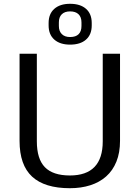

<svg xmlns="http://www.w3.org/2000/svg" viewBox="-20 -983 735 1011"><path d="M348 8Q215 8 149 -53Q83 -114 83 -241V-700H174V-239Q174 -146 216.5 -102.5Q259 -59 348 -59Q521 -59 521 -239V-700H612V-241Q612 -179 593 -132Q574 -85 539 -54Q504 -23 455.5 -7.5Q407 8 348 8ZM349 -748Q296 -748 266 -774.5Q236 -801 236 -849V-862Q236 -910 266 -936.5Q296 -963 349 -963Q403 -963 433 -936.5Q463 -910 463 -862V-849Q463 -801 433 -774.5Q403 -748 349 -748ZM349 -788Q379 -788 394 -803Q409 -818 409 -846V-865Q409 -893 393.5 -908Q378 -923 349 -923Q321 -923 305.5 -908Q290 -893 290 -865V-846Q290 -819 305.5 -803.5Q321 -788 349 -788Z"/></svg>

Font: Pathway Extreme 72pt Medium
Style: Regular
Weight: 500
Designer: Eduardo Rodriguez Tunni
Foundry: Eduardo Rodriguez Tunni
Version: Version 1.001;gftools[0.9.26]